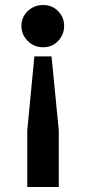

<svg xmlns="http://www.w3.org/2000/svg" viewBox="-20 -543 339 763"><path d="M88.4 200V-25.2L116.6 -318.8H184.8L213.6 -25.2V200ZM151.4 -355.2Q115.1 -355.2 90 -380.5Q65 -405.8 65 -440Q65 -474.2 90 -498.6Q115.1 -523 151.4 -523Q187.5 -523 211.2 -498.6Q234.8 -474.2 234.8 -440Q234.8 -405.8 211.2 -380.5Q187.5 -355.2 151.4 -355.2Z"/></svg>

Font: Overpass
Style: Regular
Weight: 400
Designer: Delve Withrington, Dave Bailey, Thomas Jockin
Foundry: Delve Fonts LLC
Version: Version 4.000